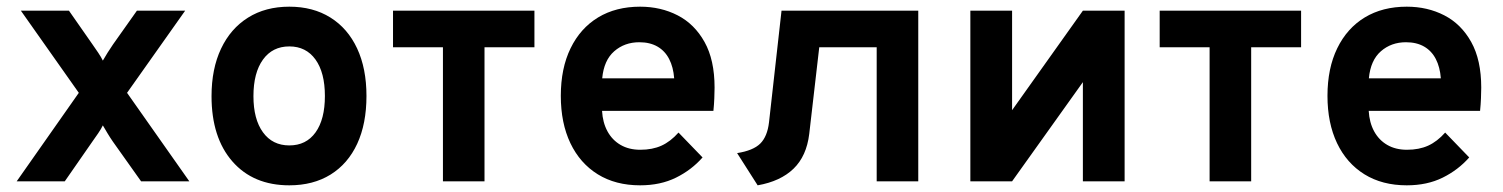

<svg xmlns="http://www.w3.org/2000/svg" viewBox="-20 -543 4502 575"><path d="M30 0 216 -265 42.5 -511H186.5L257 -410Q265.5 -398 274.2 -385Q283 -372 288 -361.5Q294 -372 302.2 -385.2Q310.5 -398.5 318.5 -410L390 -511H534.5L360.5 -265L547 0H402.5L318 -119Q310 -130.5 302 -143.8Q294 -157 288 -167.5Q283 -157 274 -143.8Q265 -130.5 257 -119.5L174 0Z M846.5 12Q738.5 12 676 -59.5Q613.5 -131 613.5 -255Q613.5 -337 642 -397.2Q670.5 -457.5 722.8 -490.2Q775 -523 846.5 -523Q917.5 -523 969.5 -490.5Q1021.5 -458 1049.5 -398Q1077.5 -338 1077.5 -255.5Q1077.5 -172.5 1049.8 -112.5Q1022 -52.5 970 -20.2Q918 12 846.5 12ZM846.5 -107.5Q897 -107.5 925 -146.5Q953 -185.5 953 -255.5Q953 -325.5 924.8 -364.8Q896.5 -404 846.5 -404Q796 -404 767.5 -364.5Q739 -325 739 -255Q739 -186 767.5 -146.8Q796 -107.5 846.5 -107.5Z M1306.5 0V-401.5H1157V-511H1580.5V-401.5H1431V0Z M1897 12Q1823.5 12 1770.2 -21Q1717 -54 1688.2 -114.2Q1659.5 -174.5 1659.5 -256Q1659.5 -338.5 1688.8 -398.5Q1718 -458.5 1771.2 -490.8Q1824.5 -523 1897 -523Q1959 -523 2009.5 -497Q2060 -471 2090 -417.2Q2120 -363.5 2120 -280.5Q2120 -267.5 2119.2 -248.8Q2118.5 -230 2116.5 -211H1783Q1785 -176 1799.2 -149.8Q1813.5 -123.5 1838.5 -109Q1863.5 -94.5 1897.5 -94.5Q1934 -94.5 1961 -106.8Q1988 -119 2012 -146L2084 -71.5Q2051 -34 2004.5 -11Q1958 12 1897 12ZM1783.5 -308.5H1999Q1996.5 -342 1984 -366.2Q1971.5 -390.5 1949 -403.5Q1926.5 -416.5 1894.5 -416.5Q1850.5 -416.5 1819.5 -389.5Q1788.5 -362.5 1783.5 -308.5Z M2249 12 2187.5 -84.5Q2235.5 -92 2256.8 -113Q2278 -134 2283 -176.5L2320.5 -511H2730V0H2605.5V-401.5H2433.5L2403.5 -142Q2395.5 -75.5 2356.5 -37.8Q2317.5 0 2249 12Z M2886 0V-511H3011V-213L3223 -511H3348V0H3223V-297L3011 0Z M3602.5 0V-401.5H3453V-511H3876.5V-401.5H3727V0Z M4193 12Q4119.5 12 4066.2 -21Q4013 -54 3984.2 -114.2Q3955.5 -174.5 3955.5 -256Q3955.5 -338.5 3984.8 -398.5Q4014 -458.5 4067.2 -490.8Q4120.5 -523 4193 -523Q4255 -523 4305.5 -497Q4356 -471 4386 -417.2Q4416 -363.5 4416 -280.5Q4416 -267.5 4415.2 -248.8Q4414.5 -230 4412.5 -211H4079Q4081 -176 4095.2 -149.8Q4109.5 -123.5 4134.5 -109Q4159.5 -94.5 4193.5 -94.5Q4230 -94.5 4257 -106.8Q4284 -119 4308 -146L4380 -71.5Q4347 -34 4300.5 -11Q4254 12 4193 12ZM4079.5 -308.5H4295Q4292.5 -342 4280 -366.2Q4267.5 -390.5 4245 -403.5Q4222.5 -416.5 4190.5 -416.5Q4146.5 -416.5 4115.5 -389.5Q4084.5 -362.5 4079.5 -308.5Z"/></svg>

Font: Undotted
Style: Bold
Weight: 700
Designer: Delve Withrington, Dave Bailey, Thomas Jockin
Foundry: Delve Fonts LLC
Version: Version 4.000